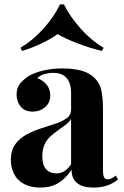

<svg xmlns="http://www.w3.org/2000/svg" viewBox="-20 -840 558 867"><path d="M162 7Q117 7 87 -10Q57 -27 43 -55.5Q29 -84 29 -118Q29 -161 48.5 -188Q68 -215 99 -232Q130 -249 164.5 -260Q199 -271 230.5 -281.5Q262 -292 281.5 -306.5Q301 -321 301 -344V-422Q301 -448 292.5 -468.5Q284 -489 266.5 -500Q249 -511 221 -511Q201 -511 181 -505.5Q161 -500 148 -487Q176 -477 191.5 -456.5Q207 -436 207 -410Q207 -376 183.5 -356Q160 -336 128 -336Q92 -336 73.5 -358.5Q55 -381 55 -413Q55 -442 69.5 -461Q84 -480 110 -497Q138 -513 177.5 -522Q217 -531 263 -531Q309 -531 346 -521.5Q383 -512 408 -487Q431 -464 438 -430.5Q445 -397 445 -346V-74Q445 -49 450 -39.5Q455 -30 467 -30Q476 -30 484.5 -35Q493 -40 503 -47L513 -30Q492 -12 464.5 -2.5Q437 7 403 7Q366 7 344 -3.5Q322 -14 312.5 -32Q303 -50 303 -74Q279 -36 245 -14.5Q211 7 162 7ZM233 -57Q253 -57 269.5 -66.5Q286 -76 301 -98V-303Q292 -288 276 -276Q260 -264 242 -251.5Q224 -239 207.5 -224Q191 -209 181 -187Q171 -165 171 -134Q171 -95 188 -76Q205 -57 233 -57ZM269 -820Q296 -765 343.5 -711.5Q391 -658 448 -624L440 -610Q382 -624 328 -645Q274 -666 240 -686Q213 -666 169.5 -645Q126 -624 80 -610L72 -624Q129 -658 176.5 -711Q224 -764 251 -820Z"/></svg>

Font: Playfair Display
Style: Bold
Weight: 700
Designer: Claus Eggers Sørensen
Foundry: Claus Eggers Sørensen
Version: Version 1.203